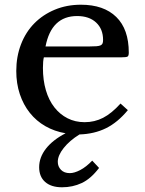

<svg xmlns="http://www.w3.org/2000/svg" viewBox="-20 -560 613 814"><path d="M400 152Q365 198 326.5 216Q288 234 243 234Q197 234 171.5 211.5Q146 189 146 149Q146 107 175 70Q204 33 258 5Q211 -3 172.5 -25Q134 -47 106.5 -81.5Q79 -116 64 -161Q49 -206 49 -259Q49 -320 69 -372Q89 -424 125.5 -461Q162 -498 212.5 -519Q263 -540 323 -540Q420 -540 473 -488Q526 -436 526 -337Q526 -323 520.5 -320Q515 -317 495 -317H166Q162 -302 162 -272Q162 -220 174.5 -177.5Q187 -135 210.5 -105Q234 -75 266.5 -58.5Q299 -42 339 -42Q381 -42 417 -60.5Q453 -79 491 -121L522 -93Q479 -41 429.5 -16.5Q380 8 317 10Q275 36 250 67.5Q225 99 225 126Q225 146 238.5 160Q252 174 276 174Q295 174 320 161Q345 148 371 121ZM357 -363Q377 -363 389 -364Q401 -365 407 -368Q413 -371 415 -376.5Q417 -382 417 -391Q417 -437 387.5 -464.5Q358 -492 307 -492Q198 -492 173 -363Z"/></svg>

Font: SVN-Libre Baskerville
Style: Regular
Weight: 400
Designer: Pablo Impallari, Rodrigo Fuenzalida
Foundry: Pablo Impallari, Rodrigo Fuenzalida
Version: Version 1.000; ttfautohint (v1.8.4)